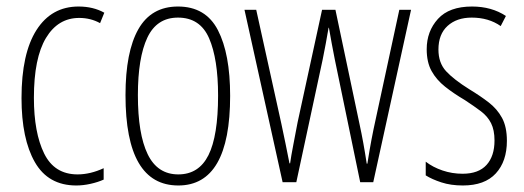

<svg xmlns="http://www.w3.org/2000/svg" viewBox="-20 -559 1608 589"><path d="M214 10Q128 10 87 -61.5Q46 -133 46 -258Q46 -395 92 -467Q138 -539 221 -539Q266 -539 300 -520L287 -488Q258 -504 223 -504Q158 -504 121 -442.5Q84 -381 84 -259Q84 -152 115.5 -88Q147 -24 218 -24Q257 -24 298 -43V-8Q280 0 257.5 5Q235 10 214 10Z M686 -265Q686 10 527 10Q365 10 365 -267Q365 -400 404.5 -469.5Q444 -539 526 -539Q611 -539 648.5 -466.5Q686 -394 686 -265ZM403 -267Q403 -148 433 -86Q463 -24 527 -24Q590 -24 619.5 -83Q649 -142 649 -266Q649 -378 621.5 -441.5Q594 -505 526 -505Q461 -505 432 -443.5Q403 -382 403 -267Z M1007 -377Q1002 -402 997.5 -426.5Q993 -451 989 -474H988Q984 -451 979.5 -426Q975 -401 970 -377L889 0H847L730 -529H766L843 -180Q850 -148 856 -118Q862 -88 868 -58H870Q873 -80 880 -116Q887 -152 893 -184L968 -529H1009L1083 -178Q1095 -123 1105 -57H1107Q1111 -83 1114 -99.5Q1117 -116 1119.5 -130Q1122 -144 1126 -163L1205 -529H1241L1125 0H1085Z M1535 -127Q1535 -64 1501 -27Q1467 10 1400 10Q1363 10 1334 0.5Q1305 -9 1286 -21V-63Q1308 -46 1337.5 -36Q1367 -26 1399 -26Q1448 -26 1472.5 -53Q1497 -80 1497 -128Q1497 -160 1486.5 -181Q1476 -202 1455.5 -217.5Q1435 -233 1406 -252Q1372 -272 1345.5 -293Q1319 -314 1304 -341Q1289 -368 1289 -408Q1289 -463 1323.5 -501Q1358 -539 1428 -539Q1488 -539 1532 -510L1516 -479Q1479 -505 1427 -505Q1381 -505 1353 -479.5Q1325 -454 1325 -407Q1325 -366 1348.5 -340.5Q1372 -315 1420 -285Q1453 -265 1479 -245Q1505 -225 1520 -197.5Q1535 -170 1535 -127Z"/></svg>

Font: Noto Sans Arabic ExtCond ExtLt
Style: Regular
Weight: 200
Width: 2
Designer: Monotype Design Team, Nadine Chahine, Nizar Qandah and Khaled Hosny
Foundry: Monotype Imaging Inc.
Version: Version 2.012; ttfautohint (v1.8.4.7-5d5b)